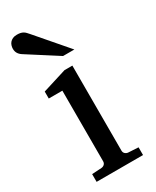

<svg xmlns="http://www.w3.org/2000/svg" viewBox="-190 -787 684 841"><g transform="rotate(-30 151.5 -366.5)"><path d="M34.2 0V-39.1L83 -42Q92.3 -43 98.1 -48.8Q104 -54.7 104 -64V-420.9H35.2V-456.1L157.2 -494.1H196.8V-64Q196.8 -54.7 202.9 -48.8Q209 -43 217.8 -42L269 -39.1V0ZM182.6 -550.8 30.8 -647.9Q20 -654.8 13.9 -664.6Q7.8 -674.3 7.8 -688Q7.8 -695.8 10.3 -703.9Q12.7 -711.9 18.1 -718.3Q23.4 -724.6 32.2 -728.8Q41 -732.9 53.7 -732.9Q64.5 -732.9 71.8 -731.2Q79.1 -729.5 85 -726.1Q90.8 -722.7 95.7 -717.5Q100.6 -712.4 106 -706.1L239.7 -550.8Z"/></g></svg>

Font: BabelStone Ogham Stemless
Style: Regular
Weight: 400
Designer: Andrew West
Foundry: BabelStone
Version: Version 2.02 March 14, 2022